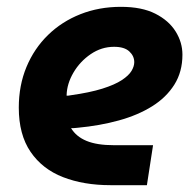

<svg xmlns="http://www.w3.org/2000/svg" viewBox="-20 -542 568 562"><path d="M303 0Q225 0 164.5 -23.5Q104 -47 69.5 -97.5Q35 -148 35 -227Q35 -292 57.5 -346Q80 -400 120.5 -439.5Q161 -479 215.5 -500.5Q270 -522 334 -522Q395 -522 434.5 -502Q474 -482 494 -450Q514 -418 514 -382Q514 -332 490.5 -294.5Q467 -257 425.5 -231Q384 -205 328 -189.5Q272 -174 207 -168Q200 -167 196 -167Q192 -167 188 -167Q203 -142 233.5 -129.5Q264 -117 313 -117H428L410 0ZM175 -262Q177 -262 179.5 -262Q182 -262 186 -263Q243 -271 279.5 -282.5Q316 -294 336.5 -307.5Q357 -321 365 -334.5Q373 -348 373 -360Q373 -378 358.5 -391.5Q344 -405 314 -405Q277 -405 245.5 -383.5Q214 -362 195 -329.5Q176 -297 175 -264Q175 -263 175 -263Q175 -263 175 -262Z"/></svg>

Font: MuseoModerno Thin SemiBold
Style: Italic
Weight: 600
Italic angle: -9°
Version: Version 1.003